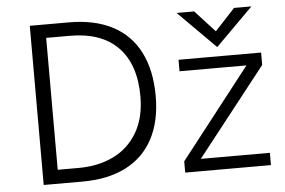

<svg xmlns="http://www.w3.org/2000/svg" viewBox="-50 -760 1230 829"><g transform="rotate(-5 565.5 -345.0)"><path d="M106.9 -689.9H276.9Q387.2 -689.9 464.6 -649.7Q542 -609.4 582 -531Q622.1 -452.6 622.1 -339.8Q622.1 -231.4 581.5 -155.3Q541 -79.1 463.4 -39.6Q385.7 0 275.9 0H106.9ZM264.2 -60.1Q347.7 -60.1 413.6 -91.6Q479.5 -123 517.8 -187.3Q556.2 -251.5 556.2 -345.2Q556.2 -482.9 484.4 -557.4Q412.6 -631.8 274.9 -631.8H172.9V-60.1ZM1091.8 -487.8V-434.1L792.5 -53.2H1091.8V0H720.2V-48.8L1023.9 -438H733.9V-487.8ZM905.3 -527.8 743.2 -689.9H819.3L905.3 -596.2L992.2 -689.9H1067.4Z"/></g></svg>

Font: Acari Sans Light
Style: Regular
Weight: 300
Designer: Alfredo Marco Pradil and Stefan Peev
Foundry: Hanken Design Co.
Version: Version 1.045;January 11, 2019;FontCreator 11.5.0.2425 64-bi